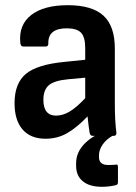

<svg xmlns="http://www.w3.org/2000/svg" viewBox="-20 -523 522 739"><path d="M155 11Q98 11 67 -24.5Q36 -60 36 -126Q36 -202 79.5 -238.5Q123 -275 230 -285L308 -293V-338Q308 -380 292 -397Q276 -414 237 -414Q164 -414 166 -355Q166 -344 156 -344H69Q59 -344 58 -360Q52 -428 100.5 -465.5Q149 -503 241 -503Q334 -503 378 -463Q422 -423 422 -336V-124Q422 -57 428 -12Q429 0 417 0H337Q327 0 325 -12Q321 -35 317 -75Q276 -32 238.5 -10.5Q201 11 155 11ZM147 -139Q147 -78 196 -78Q221 -78 247 -93Q273 -108 308 -145V-224L243 -218Q189 -213 168 -195Q147 -177 147 -139ZM373 196Q324 196 298.5 174.5Q273 153 273 116V105Q273 62 307.5 28Q342 -6 404 -25L419 -13L418 -3Q391 11 376 32Q361 53 361 75V82Q361 112 396 112Q412 112 424 111Q434 108 434 118V179Q434 188 425 190Q412 193 398.5 194.5Q385 196 373 196Z"/></svg>

Font: Sofia Sans Semi Condensed
Style: Bold
Weight: 700
Designer: Botio Nikoltchev, Ani Petrova
Foundry: lettersoup
Version: Version 4.100; ttfautohint (v1.8.4.7-5d5b)